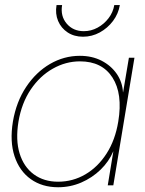

<svg xmlns="http://www.w3.org/2000/svg" viewBox="-20 -749 586 776"><path d="M214.8 7.8Q150.4 7.8 104.5 -24.9Q58.6 -57.6 38.8 -117.4Q19 -177.2 32.2 -257.8Q45.9 -337.9 85.7 -397.7Q125.5 -457.5 182.1 -490.5Q238.8 -523.4 302.7 -523.4Q352.1 -523.4 390.4 -503.7Q428.7 -483.9 451.7 -450.7Q474.6 -417.5 477.1 -376H477.5L501 -515.6H523.4L438 0H415.5L438 -136.7H437.5Q420.4 -96.2 386.5 -63.2Q352.5 -30.3 308.3 -11.2Q264.2 7.8 214.8 7.8ZM214.8 -14.6Q274.4 -14.6 325.2 -44.4Q376 -74.2 410.9 -128.7Q445.8 -183.1 458 -257.8Q476.6 -370.1 434.6 -435.5Q392.6 -501 303.2 -501Q245.6 -501 193.4 -471.4Q141.1 -441.9 104.2 -387.2Q67.4 -332.5 54.7 -257.8Q42.5 -183.1 59.3 -128.7Q76.2 -74.2 116.7 -44.4Q157.2 -14.6 214.8 -14.6ZM315.4 -600.6Q279.8 -600.6 253.4 -617.9Q227.1 -635.3 214.8 -664.3Q202.6 -693.4 208.5 -728.5H231Q223.6 -684.1 249.5 -653.6Q275.4 -623 318.8 -623Q348.1 -623 374.3 -637.2Q400.4 -651.4 418.7 -675.3Q437 -699.2 441.9 -728.5H464.4Q458.5 -693.4 436.8 -664.3Q415 -635.3 383.3 -617.9Q351.6 -600.6 315.4 -600.6Z"/></svg>

Font: Inter Display Thin
Style: Italic
Weight: 100
Italic angle: -9.39999°
Designer: Rasmus Andersson
Foundry: rsms
Version: Version 4.000;git-a52131595